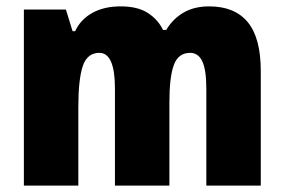

<svg xmlns="http://www.w3.org/2000/svg" viewBox="-20 -583 892 603"><path d="M637 -563Q717 -563 758 -513.5Q799 -464 799 -360V0H628V-305Q628 -363 615.5 -390Q603 -417 577 -417Q540 -417 526 -379Q512 -341 512 -262V0H341V-305Q341 -417 292 -417Q254 -417 240 -375.5Q226 -334 226 -246V0H55V-553H187L208 -485H216Q233 -522 270 -542.5Q307 -563 359 -563Q412 -563 444 -542.5Q476 -522 492 -489H502Q523 -524 556.5 -543.5Q590 -563 637 -563Z"/></svg>

Font: Noto Sans Tamil Condensed Black
Style: Regular
Weight: 900
Width: 3
Designer: Jelle Bosma - Monotype Design Team
Foundry: Monotype Imaging Inc.
Version: Version 2.004; ttfautohint (v1.8.4.7-5d5b)